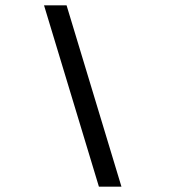

<svg xmlns="http://www.w3.org/2000/svg" viewBox="-20 -704 636 724"><path d="M438 0H353L146 -684H231Z"/></svg>

Font: GFS Artemisia
Style: Bold Italic
Weight: 700
Italic angle: -12°
Designer: Designed by Takis Katsoulidis and George D. Matthiopoulos.
Foundry: Designed by Takis Katsoulidis and George D. Matthiopoulos.
Version: Version 1.0